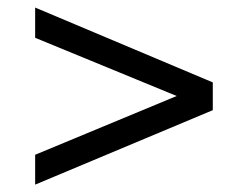

<svg xmlns="http://www.w3.org/2000/svg" viewBox="-20 -604 656 508"><path d="M73 -115.5V-194.5L447.5 -350L73 -504V-584L543 -386V-312.5Z"/></svg>

Font: Overpass Mono Light
Style: Regular
Weight: 400
Monospace: yes
Version: Version 4.000